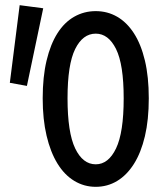

<svg xmlns="http://www.w3.org/2000/svg" viewBox="-20 -710 640 742"><path d="M350 12Q305 12 267 -11Q229 -34 202 -78Q175 -122 160 -185.5Q145 -249 145 -330Q145 -413 160 -476Q175 -539 202 -581.5Q229 -624 267 -645.5Q305 -667 350 -667Q395 -667 432.5 -645.5Q470 -624 497.5 -581.5Q525 -539 540 -476Q555 -413 555 -330Q555 -247 540 -183.5Q525 -120 497.5 -76.5Q470 -33 432.5 -10.5Q395 12 350 12ZM350 -75Q399 -75 428.5 -136.5Q458 -198 458 -330Q458 -461 428.5 -520.5Q399 -580 350 -580Q300 -580 270.5 -520.5Q241 -461 241 -330Q241 -198 270.5 -136.5Q300 -75 350 -75ZM84 -378 18 -390 56 -690 147 -678Z"/></svg>

Font: Source Code Pro Medium
Style: Regular
Weight: 500
Monospace: yes
Designer: Paul D. Hunt, Teo Tuominen
Foundry: Adobe Systems Incorporated
Version: Version 2.030;PS 1.000;hotconv 16.6.51;makeotf.lib2.5.65220